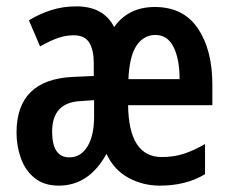

<svg xmlns="http://www.w3.org/2000/svg" viewBox="-20 -574 723 604"><path d="M467 -552Q557 -552 602.5 -484.5Q648 -417 648 -309V-243H383Q385 -80 489 -80Q527 -80 559 -90.5Q591 -101 625 -121V-26Q565 10 483 10Q429 10 383.5 -15Q338 -40 315 -90Q260 10 165 10Q119 10 89.5 -13.5Q60 -37 46 -75.5Q32 -114 32 -157Q32 -323 208 -332L275 -335V-376Q275 -416 261 -439.5Q247 -463 212 -463Q187 -463 162.5 -454.5Q138 -446 106 -428L71 -510Q103 -530 140.5 -542Q178 -554 220 -554Q306 -554 339 -489Q384 -552 467 -552ZM469 -464Q432 -464 409.5 -430.5Q387 -397 384 -325H545Q545 -388 526 -426Q507 -464 469 -464ZM234 -256Q144 -252 144 -160Q144 -79 198 -79Q234 -79 255 -113Q276 -147 276 -207V-259Z"/></svg>

Font: Noto Sans Sinhala ExtraCondensed SemiBold
Style: Regular
Weight: 600
Width: 2
Designer: Jelle Bosma - Monotype Design Team
Foundry: Monotype Imaging Inc.
Version: Version 2.006; ttfautohint (v1.8.4.7-5d5b)